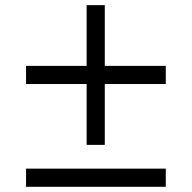

<svg xmlns="http://www.w3.org/2000/svg" viewBox="-20 -718 737 738"><path d="M382.8 -395V-161.1H313V-395H80.1V-464.8H313V-698.2H382.8V-464.8H617.2V-395ZM80.1 0V-69.8H617.2V0Z"/></svg>

Font: Lorenzo Sans
Style: Regular
Weight: 400
Foundry: Intel Corporation
Version: Version 1.00; ttfautohint (v1.5)